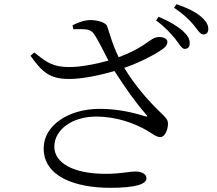

<svg xmlns="http://www.w3.org/2000/svg" viewBox="-20 -850 1040 919"><path d="M331 -710C388 -711 413 -713 430 -687C453 -654 474 -607 499 -560C440 -543 364 -529 313 -529C234 -529 205 -550 144 -599L126 -583C181 -506 218 -471 313 -472C378 -472 466 -492 528 -510C577 -433 630 -358 681 -300C688 -292 686 -291 676 -293C631 -307 553 -329 458 -329C305 -329 189 -248 189 -140C189 -4 341 49 508 49C633 49 681 30 681 4C681 -17 659 -29 629 -29C594 -29 561 -18 485 -18C329 -18 240 -71 240 -148C240 -230 327 -292 439 -292C541 -292 625 -259 684 -225C712 -209 727 -194 748 -194C770 -194 785 -232 784 -260C783 -277 775 -286 751 -309C687 -370 623 -445 575 -525C660 -555 735 -596 766 -621C780 -633 786 -650 777 -661C766 -674 737 -676 718 -668C689 -654 659 -618 548 -576C520 -633 507 -682 493 -724C488 -742 448 -754 411 -754C389 -754 360 -746 327 -729ZM727 -752C770 -721 797 -690 818 -665C838 -639 850 -616 864 -616C879 -616 888 -625 888 -642C889 -662 879 -680 855 -702C829 -725 791 -748 739 -770ZM813 -813C859 -782 883 -758 905 -733C926 -708 937 -685 954 -685C968 -685 977 -694 977 -711C977 -732 966 -750 939 -773C915 -793 877 -812 825 -830Z"/></svg>

Font: Source Han Serif
Style: Regular
Weight: 400
Designer: Ryoko NISHIZUKA 西塚涼子 (kana & ideographs); Frank Grießhammer (Latin, Greek & Cyrillic); Wenlong ZHANG 张文龙 (bopomofo); San
Foundry: Adobe Systems Incorporated
Version: Version 1.001;PS 1.001;hotconv 16.6.54;makeotf.lib2.5.65590